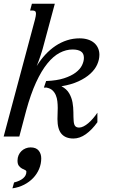

<svg xmlns="http://www.w3.org/2000/svg" viewBox="-47 -736 628 1035"><path d="M141.6 -630.9Q144 -641.1 145.5 -648.7Q147 -656.2 147 -661.6Q147 -671.9 142.3 -675.5Q137.7 -679.2 128.9 -679.2H115.2L125 -715.8H248.5L183.1 -473.1Q181.6 -468.3 178.5 -458Q175.3 -447.8 170.9 -434.6Q166.5 -421.4 161.4 -407.2Q156.2 -393.1 150.9 -379.9Q171.9 -414.1 197.5 -441.7Q223.1 -469.2 252.4 -488.8Q281.7 -508.3 314.2 -518.8Q346.7 -529.3 381.8 -529.3Q407.2 -529.3 427 -522.9Q446.8 -516.6 460.4 -504.9Q474.1 -493.2 481.4 -476.8Q488.8 -460.4 488.8 -440.9Q488.8 -414.6 476.8 -387.9Q464.8 -361.3 439.7 -338.4Q414.6 -315.4 376 -297.6Q337.4 -279.8 284.2 -271Q312.5 -256.3 325.9 -232.9Q339.4 -209.5 344 -183.3Q348.6 -157.2 348.6 -131.1Q348.6 -105 350.1 -84Q351.6 -64 358.6 -56.2Q365.7 -48.3 379.4 -48.3Q390.6 -48.3 403.3 -54.7Q416 -61 428.7 -71.8Q441.4 -82.5 454.1 -97.2Q466.8 -111.8 478 -128.4V-77.1Q448.2 -35.6 415.5 -12.5Q382.8 10.7 348.6 10.7Q306.2 10.7 284.4 -14.6Q262.7 -40 262.7 -94.2Q262.7 -106.9 263.4 -122.3Q264.2 -137.7 264.2 -153.8Q264.2 -171.9 262.2 -189.7Q260.3 -207.5 253.9 -222.7Q247.6 -237.8 236.3 -248.5Q225.1 -259.3 206.1 -263.2L207 -263.7H189.5L201.7 -299.3Q258.8 -301.3 297.9 -314Q336.9 -326.7 360.8 -344.7Q384.8 -362.8 395 -384Q405.3 -405.3 405.3 -423.8Q405.3 -448.2 389.4 -458.7Q373.5 -469.2 344.2 -469.2Q309.1 -469.2 274.7 -451.2Q240.2 -433.1 208.3 -393.8Q176.3 -354.5 147.5 -292Q118.7 -229.5 94.2 -140.1L57.1 0H-27.3ZM20 279.3 28.8 247.6Q59.6 240.2 77.4 225.3Q95.2 210.4 95.2 189.9Q95.2 183.6 87.6 180.4Q80.1 177.2 71.3 172.4Q62.5 167.5 54.9 158Q47.4 148.4 47.4 129.9Q47.4 113.8 53.2 100.6Q59.1 87.4 68.8 78.1Q78.6 68.8 91.3 63.7Q104 58.6 117.7 58.6Q147.5 58.6 161.4 75.7Q175.3 92.8 175.3 117.7Q175.3 147.5 163.8 174.8Q152.3 202.1 131.8 223.6Q111.3 245.1 82.8 259.8Q54.2 274.4 20 279.3Z"/></svg>

Font: Arian Grqi
Style: Italic
Weight: 400
Italic angle: -15°
Designer: Ruben Hakobyan (Tarumian)
Foundry: Ruben Hakobyan (Tarumian)
Version: Version 1.002